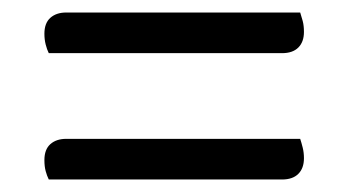

<svg xmlns="http://www.w3.org/2000/svg" viewBox="-20 -448 558 307"><path d="M431 -363H58Q55 -369 53 -377Q51 -385 51 -394Q51 -411 60.5 -419.5Q70 -428 86 -428H460Q462 -422 464 -414.5Q466 -407 466 -397Q466 -381 457 -372Q448 -363 431 -363ZM431 -161H58Q55 -167 53 -174.5Q51 -182 51 -192Q51 -209 60.5 -217.5Q70 -226 86 -226H460Q462 -220 464 -212Q466 -204 466 -195Q466 -179 457 -170Q448 -161 431 -161Z"/></svg>

Font: Baloo Tammudu 2
Style: Regular
Weight: 400
Designer: Maithili Shingre, Omkar Shende and Ek Type
Foundry: Ek Type
Version: Version 1.700